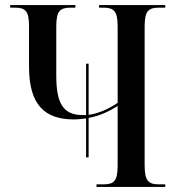

<svg xmlns="http://www.w3.org/2000/svg" viewBox="-20 -734 698 754"><path d="M318 -116H328V-271C378 -280 415 -301 442 -318V-84C442 -23 428 -10 385 -10H359V0H629V-10H605C563 -10 548 -23 548 -85V-631C548 -691 563 -704 605 -704H629V-714H369V-704H385C428 -704 442 -690 442 -630V-330C411 -309 371 -289 328 -283V-484H318V-282C314 -282 310 -282 306 -282C227 -282 201 -329 201 -437V-630C201 -690 215 -704 258 -704H276V-714H20V-704H38C80 -704 94 -691 94 -630V-471C94 -321 157 -265 270 -265C287 -265 303 -267 318 -269Z"/></svg>

Font: Noto Serif Display Condensed Medium
Style: Regular
Weight: 500
Width: 3
Designer: Monotype Design Team
Foundry: Monotype Imaging Inc.
Version: Version 2.009